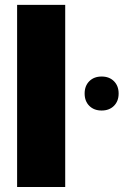

<svg xmlns="http://www.w3.org/2000/svg" viewBox="-20 -752 526 772"><path d="M242.2 0H48.8V-732.4H242.2ZM388.7 -307.6Q357.9 -307.6 339.1 -326.4Q320.3 -345.2 320.3 -376Q320.3 -406.7 339.1 -425.5Q357.9 -444.3 388.7 -444.3Q419.4 -444.3 438.2 -425.5Q457 -406.7 457 -376Q457 -345.2 438.2 -326.4Q419.4 -307.6 388.7 -307.6Z"/></svg>

Font: Kumbh Sans Black
Style: Regular
Weight: 900
Version: Version 1.005